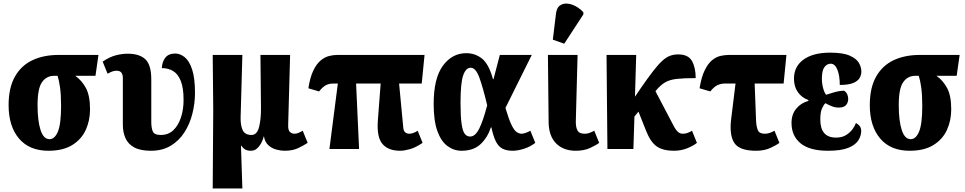

<svg xmlns="http://www.w3.org/2000/svg" viewBox="-20 -849 5498 1094"><path d="M256 10Q147 10 88 -60Q29 -130 29 -250Q29 -348 64.5 -411.5Q100 -475 164 -505.5Q228 -536 314 -536H541L524 -417H409Q447 -390 470 -346.5Q493 -303 493 -226Q493 -162 468.5 -108.5Q444 -55 391.5 -22.5Q339 10 256 10ZM262 -56Q292 -56 310 -99.5Q328 -143 328 -246Q328 -310 322 -351.5Q316 -393 308 -417H288Q245 -417 219.5 -381Q194 -345 194 -250Q194 -161 211 -108.5Q228 -56 262 -56Z M840 10Q780 10 745 -9Q710 -28 695 -61.5Q680 -95 680 -138V-406Q680 -423 672 -434.5Q664 -446 644 -446Q634 -446 623.5 -443Q613 -440 593 -429L565 -498Q605 -525 640.5 -534Q676 -543 707 -543Q775 -543 808.5 -511Q842 -479 842 -396V-154Q842 -121 850.5 -100.5Q859 -80 896 -80Q939 -80 967.5 -107Q996 -134 1011 -179.5Q1026 -225 1026 -279Q1026 -348 1010 -388Q994 -428 966 -444.5Q938 -461 902 -461Q904 -498 922.5 -521Q941 -544 979 -544Q1006 -544 1032 -523.5Q1058 -503 1074.5 -454Q1091 -405 1091 -319Q1091 -261 1076.5 -202.5Q1062 -144 1031.5 -96Q1001 -48 953.5 -19Q906 10 840 10Z M1192 225 1195 -225 1192 -536H1361L1351 -180Q1350 -134 1363 -107Q1376 -80 1413 -80Q1445 -80 1456.5 -126.5Q1468 -173 1467 -240L1464 -536H1633L1622 -137Q1621 -107 1632 -97Q1643 -87 1659 -87Q1670 -87 1683.5 -93Q1697 -99 1705 -104L1733 -35Q1707 -18 1676.5 -4Q1646 10 1601 10Q1579 10 1553.5 3Q1528 -4 1508.5 -22Q1489 -40 1484 -72H1483Q1479 -54 1469 -35Q1459 -16 1444.5 -3Q1430 10 1410 10Q1390 10 1377.5 3Q1365 -4 1355 -19H1353L1361 225Z M1857 0 1905 -373H1880Q1853 -373 1835 -362.5Q1817 -352 1798 -328L1737 -346Q1747 -409 1765 -446.5Q1783 -484 1806 -503.5Q1829 -523 1853.5 -529.5Q1878 -536 1902 -536H2399L2383 -373H2254L2278 -120Q2280 -102 2289.5 -94.5Q2299 -87 2312 -87Q2334 -87 2360 -104L2388 -35Q2348 -8 2315.5 1Q2283 10 2260 10Q2192 10 2159 -29Q2126 -68 2133 -162L2149 -373H2009L2026 0Z M2610 10Q2566 10 2529.5 -17Q2493 -44 2472 -102.5Q2451 -161 2451 -257Q2451 -403 2503.5 -474.5Q2556 -546 2637 -546Q2687 -546 2726 -515.5Q2765 -485 2789 -398H2792L2828 -536H3010L2860 -234Q2879 -170 2894 -138.5Q2909 -107 2923.5 -97Q2938 -87 2952 -87Q2959 -87 2972.5 -91Q2986 -95 3002 -104L3030 -35Q3002 -13 2966 -1.5Q2930 10 2901 10Q2867 10 2844 -1.5Q2821 -13 2806 -42Q2791 -71 2780 -123H2777Q2758 -65 2718 -27.5Q2678 10 2610 10ZM2659 -71Q2688 -71 2710.5 -116Q2733 -161 2756 -249Q2732 -350 2711.5 -406.5Q2691 -463 2662 -463Q2634 -463 2619 -419Q2604 -375 2604 -264Q2604 -186 2610 -144Q2616 -102 2628 -86.5Q2640 -71 2659 -71Z M3261 10Q3190 10 3148.5 -32Q3107 -74 3106 -153L3102 -536H3271L3261 -160Q3260 -126 3270 -106.5Q3280 -87 3311 -87Q3326 -87 3338.5 -91.5Q3351 -96 3366 -104L3394 -35Q3377 -22 3342.5 -6Q3308 10 3261 10ZM3195 -600 3130 -623 3148 -772Q3152 -804 3169.5 -817Q3187 -830 3211 -828.5Q3235 -827 3260 -813.5Q3285 -800 3304 -779V-767Z M3441 0 3436 -536H3605L3598 -298L3630 -345Q3672 -406 3701.5 -444Q3731 -482 3753.5 -502.5Q3776 -523 3797.5 -531Q3819 -539 3844 -539Q3902 -539 3923 -501Q3944 -463 3944 -404Q3877 -404 3836.5 -399.5Q3796 -395 3769.5 -379.5Q3743 -364 3716 -331L3715 -329L3822 -125Q3832 -107 3843.5 -97Q3855 -87 3871 -87Q3885 -87 3898.5 -92Q3912 -97 3923 -104L3951 -35Q3932 -19 3896.5 -4.5Q3861 10 3820 10Q3758 10 3722.5 -14.5Q3687 -39 3662 -102L3618 -213L3595 -185L3589 0Z M4288 10Q4194 10 4164.5 -34Q4135 -78 4146 -170L4171 -373H4111Q4089 -373 4069.5 -364.5Q4050 -356 4027 -328L3966 -346Q3977 -412 3996 -450Q4015 -488 4038 -506.5Q4061 -525 4085.5 -530.5Q4110 -536 4134 -536H4461L4445 -373H4280L4288 -160Q4290 -126 4298.5 -106.5Q4307 -87 4338 -87Q4353 -87 4365.5 -91.5Q4378 -96 4393 -104L4421 -35Q4404 -22 4369.5 -6Q4335 10 4288 10Z M4698 10Q4593 10 4541.5 -32.5Q4490 -75 4490 -148Q4490 -197 4516.5 -229.5Q4543 -262 4586 -274V-279Q4549 -292 4526.5 -323.5Q4504 -355 4504 -401Q4504 -470 4558.5 -509.5Q4613 -549 4710 -549Q4783 -549 4821.5 -532Q4860 -515 4874 -490.5Q4888 -466 4888 -441Q4888 -423 4878.5 -405.5Q4869 -388 4842.5 -376.5Q4816 -365 4765 -365Q4765 -417 4751.5 -451.5Q4738 -486 4713 -486Q4692 -486 4677.5 -466.5Q4663 -447 4663 -401Q4663 -373 4670 -347Q4677 -321 4687 -309Q4704 -315 4734.5 -323.5Q4765 -332 4790 -332Q4802 -324 4807.5 -311.5Q4813 -299 4813 -286Q4813 -264 4800.5 -250Q4788 -236 4759 -236Q4738 -236 4718.5 -244Q4699 -252 4683 -261Q4673 -252 4663.5 -230.5Q4654 -209 4654 -168Q4654 -65 4743 -65Q4778 -65 4801 -79.5Q4824 -94 4838 -113.5Q4852 -133 4857 -148Q4868 -143 4877.5 -132Q4887 -121 4887 -102Q4887 -75 4870.5 -49Q4854 -23 4813 -6.5Q4772 10 4698 10Z M5163 10Q5054 10 4995 -60Q4936 -130 4936 -250Q4936 -348 4971.5 -411.5Q5007 -475 5071 -505.5Q5135 -536 5221 -536H5448L5431 -417H5316Q5354 -390 5377 -346.5Q5400 -303 5400 -226Q5400 -162 5375.5 -108.5Q5351 -55 5298.5 -22.5Q5246 10 5163 10ZM5169 -56Q5199 -56 5217 -99.5Q5235 -143 5235 -246Q5235 -310 5229 -351.5Q5223 -393 5215 -417H5195Q5152 -417 5126.5 -381Q5101 -345 5101 -250Q5101 -161 5118 -108.5Q5135 -56 5169 -56Z"/></svg>

Font: Noto Serif ExtraCondensed Black
Style: Regular
Weight: 900
Width: 2
Designer: Monotype Design Team
Foundry: Monotype Imaging Inc.
Version: Version 2.015; ttfautohint (v1.8.4.7-5d5b)